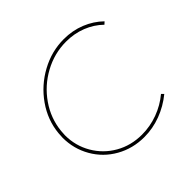

<svg xmlns="http://www.w3.org/2000/svg" viewBox="-171 -887 1073 1073"><g transform="rotate(-45 366.0 -350.0)"><path d="M695 -612 681 -599Q639 -640 583 -662Q527 -684 463 -684Q370 -684 287.5 -639Q205 -594 152 -517.5Q99 -441 90 -350Q88 -328 88 -318Q88 -235 128.5 -165.5Q169 -96 239 -56Q309 -16 395 -16Q460 -16 521 -38.5Q582 -61 631 -102L644 -89Q590 -45 526 -21Q462 3 395 3Q304 3 229 -39.5Q154 -82 111.5 -156Q69 -230 69 -318Q69 -328 71 -352Q80 -447 136.5 -527.5Q193 -608 280 -655.5Q367 -703 463 -703Q532 -703 591.5 -679Q651 -655 695 -612Z"/></g></svg>

Font: Gontserrat Thin
Style: Italic
Weight: 250
Italic angle: -11.3°
Designer: Julieta Ulanovsky
Foundry: Julieta Ulanovsky
Version: Version 6.001